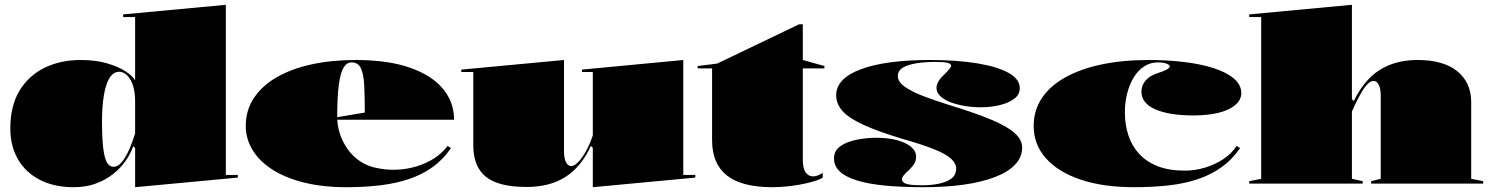

<svg xmlns="http://www.w3.org/2000/svg" viewBox="-20 -765 6210 800"><path d="M921 -745V-36H971V-25L543 15V-148L535 -156Q525 -126 504 -95.5Q483 -65 451.5 -40Q420 -15 379 0Q338 15 287 15Q205 15 145.5 -16Q86 -47 54.5 -102Q23 -157 23 -230Q23 -324 61.5 -387.5Q100 -451 166.5 -483Q233 -515 315 -515Q379 -515 426.5 -501Q474 -487 503.5 -467.5Q533 -448 543 -430V-694H493V-705ZM477 -466Q452 -466 436 -439.5Q420 -413 412.5 -366Q405 -319 405 -260Q405 -186 410.5 -144.5Q416 -103 426.5 -86.5Q437 -70 453 -70Q465 -70 476 -78.5Q487 -87 498.5 -104.5Q510 -122 521 -148Q532 -174 543 -209V-341Q543 -374 537 -398Q531 -422 521 -437Q511 -452 499.5 -459Q488 -466 477 -466Z M1461 -515Q1598 -515 1689.5 -482.5Q1781 -450 1826.5 -394Q1872 -338 1872 -266H1381V-276L1500 -296Q1500 -364 1497.5 -410.5Q1495 -457 1483.5 -481Q1472 -505 1445 -505Q1425 -505 1412 -484Q1399 -463 1392 -413.5Q1385 -364 1385 -276Q1385 -243 1396 -208.5Q1407 -174 1428.5 -143.5Q1450 -113 1482 -92Q1514 -71 1555 -64Q1593 -56 1635 -58Q1677 -60 1716.5 -72Q1756 -84 1789.5 -105.5Q1823 -127 1845 -157L1859 -148Q1827 -101 1783.5 -69.5Q1740 -38 1685.5 -19.5Q1631 -1 1565.5 7Q1500 15 1423 15Q1323 15 1244.5 -5Q1166 -25 1112.5 -60Q1059 -95 1031.5 -141.5Q1004 -188 1004 -240Q1004 -305 1037.5 -356Q1071 -407 1132 -442.5Q1193 -478 1277 -496.5Q1361 -515 1461 -515Z M2174 14Q2058 14 2005 -28Q1952 -70 1952 -161V-465H1902V-475L2330 -515V-136Q2330 -104 2338.5 -88.5Q2347 -73 2360 -73Q2373 -73 2389.5 -90Q2406 -107 2422 -136Q2438 -165 2450 -201V-465H2405V-475L2827 -515V-36H2877V-25L2450 15V-149L2442 -157Q2402 -70 2336.5 -28Q2271 14 2174 14Z M3199 15Q3070 15 3008.5 -34Q2947 -83 2947 -181V-480H2887V-490L2968 -500L3310 -664H3325V-515L3415 -490V-480H3325V-100Q3325 -63 3337 -46.5Q3349 -30 3368 -30Q3377 -30 3387.5 -34Q3398 -38 3408 -45V-25Q3394 -16 3368 -8.5Q3342 -1 3311 4.5Q3280 10 3250.5 12.5Q3221 15 3199 15Z M3829 15Q3735 15 3665 8Q3595 1 3548 -14Q3501 -29 3478 -51.5Q3455 -74 3455 -105Q3455 -137 3481 -155.5Q3507 -174 3548 -182.5Q3589 -191 3632 -191Q3678 -191 3715.5 -181.5Q3753 -172 3775 -154Q3797 -136 3797 -113Q3797 -98 3791 -86Q3785 -74 3770 -59Q3753 -44 3745.5 -34.5Q3738 -25 3738 -17Q3738 -12 3743.5 -6Q3749 0 3767 3.5Q3785 7 3822 7Q3859 7 3891.5 0.5Q3924 -6 3944 -21Q3964 -36 3964 -62Q3964 -84 3943 -103.5Q3922 -123 3872.5 -143Q3823 -163 3738 -187Q3636 -218 3575.5 -246Q3515 -274 3489.5 -303.5Q3464 -333 3464 -368Q3464 -438 3567 -476.5Q3670 -515 3855 -515Q3968 -515 4052.5 -501Q4137 -487 4183 -461Q4229 -435 4229 -398Q4229 -371 4206 -353.5Q4183 -336 4145.5 -327Q4108 -318 4067 -318Q4033 -318 4000 -323.5Q3967 -329 3940.5 -339Q3914 -349 3898 -364.5Q3882 -380 3882 -399Q3882 -425 3916 -456Q3931 -471 3937 -479Q3943 -487 3943 -492Q3943 -495 3939.5 -498Q3936 -501 3928.5 -503Q3921 -505 3908.5 -506Q3896 -507 3878 -507Q3835 -507 3799.5 -501.5Q3764 -496 3742.5 -483.5Q3721 -471 3721 -448Q3721 -424 3750 -403.5Q3779 -383 3826 -365Q3873 -347 3927 -330Q4042 -295 4110 -266.5Q4178 -238 4208.5 -210Q4239 -182 4239 -151Q4239 -110 4209.5 -79Q4180 -48 4125 -27Q4070 -6 3995 4.5Q3920 15 3829 15Z M4705 15Q4577 15 4483 -16.5Q4389 -48 4338 -105.5Q4287 -163 4287 -240Q4287 -305 4321 -356Q4355 -407 4418.5 -442.5Q4482 -478 4570 -496.5Q4658 -515 4766 -515Q4845 -515 4915 -506.5Q4985 -498 5038.5 -480.5Q5092 -463 5122 -437Q5152 -411 5152 -377Q5152 -349 5127 -327.5Q5102 -306 5057 -295Q5012 -284 4954 -284Q4851 -284 4793.5 -309.5Q4736 -335 4736 -383Q4736 -409 4753 -429Q4770 -449 4800 -459Q4854 -476 4854 -488Q4854 -493 4847 -497Q4840 -501 4829 -503Q4818 -505 4804 -505Q4773 -505 4747.5 -488.5Q4722 -472 4704.5 -443.5Q4687 -415 4677 -377.5Q4667 -340 4667 -297Q4667 -247 4681 -203Q4695 -159 4725 -125.5Q4755 -92 4802.5 -73Q4850 -54 4917 -54Q4958 -54 4999 -66Q5040 -78 5075.5 -101Q5111 -124 5133 -157L5147 -148Q5114 -100 5070 -68.5Q5026 -37 4971 -18.5Q4916 0 4849.5 7.5Q4783 15 4705 15Z M6160 -10V0H5693V-10L5733 -20V-365Q5733 -397 5724.5 -412.5Q5716 -428 5703 -428Q5691 -428 5677.5 -414Q5664 -400 5652 -379Q5640 -358 5629.5 -336.5Q5619 -315 5613 -300V-20L5658 -10V0H5185V-10L5235 -20V-694H5185V-705L5613 -745V-352L5621 -344Q5646 -397 5682.5 -435.5Q5719 -474 5770 -494.5Q5821 -515 5888 -515Q5940 -515 5981 -503.5Q6022 -492 6050.5 -469.5Q6079 -447 6094.5 -414.5Q6110 -382 6110 -340V-20Z"/></svg>

Font: Kalnia SemiExpanded
Style: Bold
Weight: 700
Width: 6
Designer: Frida Medrano
Foundry: Frida Medrano
Version: Version 1.105